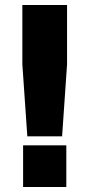

<svg xmlns="http://www.w3.org/2000/svg" viewBox="-20 -753 360 773"><path d="M230 -204H90L70 -494V-733H250V-494ZM247 -168V0H73V-168Z"/></svg>

Font: Kreadon
Style: Regular
Weight: 400
Designer: kohakuno
Foundry: StudioGnu
Version: Version 1.000;Glyphs 3.1.2 (3151)